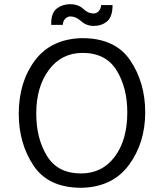

<svg xmlns="http://www.w3.org/2000/svg" viewBox="-20 -877 777 911"><path d="M460 -853H514Q514 -797 488 -775.5Q462 -754 425 -754Q390 -754 365 -776.5Q340 -799 314 -799Q301 -799 290 -788.5Q279 -778 278 -759H223V-766Q223 -817 250 -837Q277 -857 312 -857Q352 -857 375 -835Q398 -813 424 -813Q437 -813 447.5 -823Q458 -833 460 -853ZM370 -696Q527 -696 598 -590.5Q669 -485 669 -344Q669 -199 591.5 -94Q514 11 366 14Q209 14 139 -91.5Q69 -197 69 -337Q69 -488 146 -590.5Q223 -693 370 -696ZM152 -338Q152 -220 203 -137Q254 -54 364 -54Q465 -54 524.5 -133.5Q584 -213 584 -344Q584 -461 533 -543.5Q482 -626 372 -626Q272 -626 212 -545.5Q152 -465 152 -338Z"/></svg>

Font: Palanquin
Style: Regular
Weight: 400
Designer: Pria Ravichandran
Version: Version 1.0.4